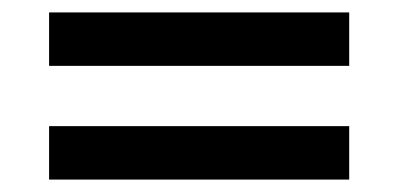

<svg xmlns="http://www.w3.org/2000/svg" viewBox="-20 -289 638 309"><path d="M542 -86V0H59V-86ZM542 -269V-183H59V-269Z"/></svg>

Font: Yekan
Style: Regular
Weight: 400
Designer: ParsMizban Co
Foundry: ParsMizban Co
Version: Version 2.000